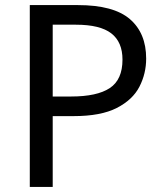

<svg xmlns="http://www.w3.org/2000/svg" viewBox="-20 -734 645 754"><path d="M286 -714Q426 -714 490 -659Q554 -604 554 -504Q554 -445 527.5 -393.5Q501 -342 438.5 -310Q376 -278 269 -278H187V0H97V-714ZM278 -637H187V-355H259Q361 -355 411 -388Q461 -421 461 -500Q461 -569 417 -603Q373 -637 278 -637Z"/></svg>

Font: Noto Sans Tifinagh Ghat
Style: Regular
Weight: 400
Designer: JamraPatel
Foundry: JamraPatel LLC
Version: Version 2.006; ttfautohint (v1.8.4.7-5d5b)